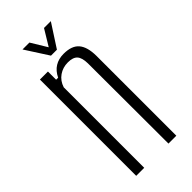

<svg xmlns="http://www.w3.org/2000/svg" viewBox="-239 -797 846 846"><g transform="rotate(-45 184.0 -374.0)"><path d="M60.5 0V-600H110.5V-549H123Q137 -578 160 -592.2Q183 -606.5 214.5 -606.5Q265 -606.5 287.5 -580Q310 -553.5 310.5 -498V0H261.5L260.5 -501Q260 -536 246.5 -551.2Q233 -566.5 201 -566.5Q169.5 -566.5 145 -549.5Q120.5 -532.5 110.5 -501.5V0ZM169.5 -640 100 -748H143L188.5 -673L234 -748H276.5L206.5 -640Z"/></g></svg>

Font: Big Shoulders Text ExtraLight
Style: Regular
Weight: 250
Version: Version 2.002